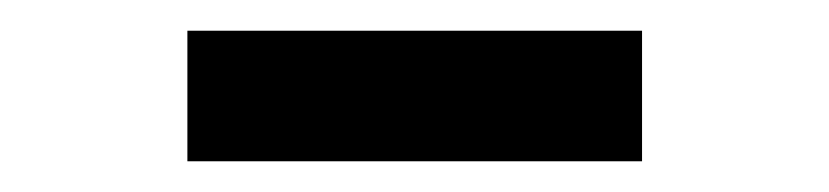

<svg xmlns="http://www.w3.org/2000/svg" viewBox="-20 -707 540 125"><path d="M398 -602H102V-687H398Z"/></svg>

Font: D2Coding ligature
Style: Bold
Weight: 700
Monospace: yes
Designer: Yong-Rak Park; Jeong-Hwan Yoon; Sang-Min Lee;
Foundry: NHN Corporation
Version: Version 1.3.2; Build 20180524